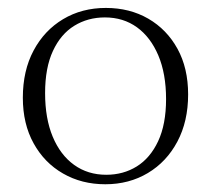

<svg xmlns="http://www.w3.org/2000/svg" viewBox="-20 -466 545 496"><path d="M254.5 -14.5Q298.5 -14.5 333.2 -36Q368 -57.5 388.5 -101.2Q409 -145 409 -210Q409 -275.5 389 -322.8Q369 -370 333.8 -395.5Q298.5 -421 251 -421Q207 -421 172 -399.5Q137 -378 116.8 -334.5Q96.5 -291 96.5 -225.5Q96.5 -160 116.2 -112.8Q136 -65.5 171.5 -40Q207 -14.5 254.5 -14.5ZM252 10Q191 10 142.8 -17.8Q94.5 -45.5 66.8 -95.8Q39 -146 39 -213.5Q39 -283.5 66.8 -335.5Q94.5 -387.5 143 -416.5Q191.5 -445.5 253.5 -445.5Q315 -445.5 363 -417.8Q411 -390 438.5 -340Q466 -290 466 -222Q466 -152.5 438.2 -100.2Q410.5 -48 362 -19Q313.5 10 252 10Z"/></svg>

Font: Newsreader 24pt Light
Style: Regular
Weight: 300
Designer: Hugues Gentile
Foundry: Production Type
Version: Version 1.003